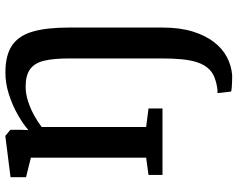

<svg xmlns="http://www.w3.org/2000/svg" viewBox="-102 -504 858 693"><g transform="rotate(-90 326.5 -158.0)"><path d="M400.5 251.5Q393 251.5 380.2 251.2Q367.5 251 356.5 250Q345.5 249 342 247.5L336.5 198.5Q344 199.5 360 196.8Q376 194 391 188.5Q412.5 180.5 426.2 164.5Q440 148.5 447.8 124.8Q455.5 101 458.5 69.8Q461.5 38.5 461.5 0.5V-339Q461.5 -392.5 453.5 -426.8Q445.5 -461 423.2 -477.5Q401 -494 359.5 -494Q333.5 -494 306.2 -485Q279 -476 255.2 -462.8Q231.5 -449.5 214 -436V-59L281 -50.5V0H41V-50.5L103.5 -59V-475L33 -492.5V-548.5L179.5 -567H182.5L204 -549V-511.5L203 -484Q224.5 -503 258.2 -522.2Q292 -541.5 331.5 -554.2Q371 -567 410.5 -567Q473 -567 508.2 -543.2Q543.5 -519.5 558.2 -469.2Q573 -419 573 -339.5V0.5Q573 62.5 558.8 108.8Q544.5 155 520.5 186Q496.5 217 465.5 233Q434.5 249 400.5 251.5Z"/></g></svg>

Font: Merriweather 20pt Medium
Style: Regular
Weight: 500
Version: Version 2.100